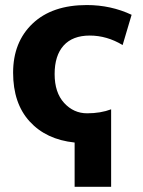

<svg xmlns="http://www.w3.org/2000/svg" viewBox="-20 -550 560 750"><path d="M319.3 -530.3Q413.1 -530.3 494.1 -492.2L459 -374Q397.5 -411.1 330.6 -411.1Q263.7 -411.1 228.5 -372.1Q193.4 -333 193.4 -260.7Q193.4 -188.5 230.5 -147.9Q267.6 -107.4 320.3 -107.4Q373 -107.4 414.1 -123V179.7H271.5V6.8Q160.2 -4.9 95.7 -75.7Q31.2 -146.5 31.2 -266.1Q31.2 -385.7 107.4 -458Q183.6 -530.3 319.3 -530.3Z"/></svg>

Font: GenEi M Gothic v2 Heavy
Style: Regular
Weight: 800
Version: Version 2.0